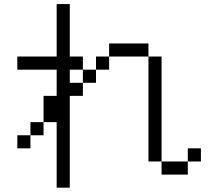

<svg xmlns="http://www.w3.org/2000/svg" viewBox="-20 -832 1040 915"><path d="M937.5 -62.5V-125H875V-62.5H750V0H875V-62.5ZM250 -250V62.5H312.5V-375H375V-437.5H312.5V-500H375V-437.5H437.5V-500H375V-562.5H312.5Q312.5 -562.5 312.5 -812.5H250Q250 -812.5 250 -562.5H62.5V-500H250Q250 -500 250 -375H187.5Q187.5 -375 187.5 -250H125V-187.5H62.5V-125H125V-187.5H187.5V-250ZM750 -62.5Q750 -62.5 750 -562.5H687.5Q687.5 -562.5 687.5 -62.5ZM437.5 -500H500V-562.5H437.5ZM500 -562.5H687.5V-625H500Z"/></svg>

Font: CalcUnifontExMono
Style: Regular
Weight: 500
Version: Version 15.0.06